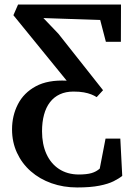

<svg xmlns="http://www.w3.org/2000/svg" viewBox="-20 -574 584 845"><path d="M319.5 251Q259 251 206.8 232.5Q154.5 214 115.5 179.8Q76.5 145.5 54.8 98.5Q33 51.5 33 -4.5Q33 -65 58.8 -115.2Q84.5 -165.5 137.5 -194.2Q190.5 -223 273.5 -219L39 -507L59.5 -554H512.5L512 -390H446L421 -486L171 -494.5L237 -425.5L433.5 -177L405.5 -146.5Q395.5 -153 381.8 -158.5Q368 -164 349 -167.5Q330 -171 303 -171Q269.5 -171 243.5 -159Q217.5 -147 200 -124.2Q182.5 -101.5 173.8 -69.2Q165 -37 165 4Q165 60.5 184.2 103.2Q203.5 146 239.8 169.8Q276 193.5 325.5 194Q361.5 194 382.8 187.8Q404 181.5 419 168L444.5 36H509.5L518 200Q504 211.5 480.2 223.5Q456.5 235.5 417.5 243.2Q378.5 251 319.5 251Z"/></svg>

Font: Merriweather SemiBold
Style: Regular
Weight: 600
Version: Version 2.100